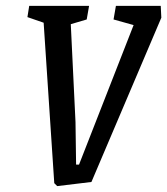

<svg xmlns="http://www.w3.org/2000/svg" viewBox="-20 -623 567 651"><path d="M527 -563 290 -6 174 8 164 -2 128 -546 73 -565 79 -603H282L274 -557L220 -541L236 -209L238 -65H248L433 -538L365 -557L373 -603H525Z"/></svg>

Font: Grenze
Style: Italic
Weight: 400
Italic angle: -10°
Designer: Renata Polastri
Foundry: Omnibus-Type
Version: Version 1.002; ttfautohint (v1.8)